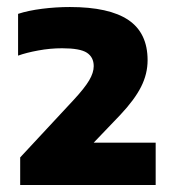

<svg xmlns="http://www.w3.org/2000/svg" viewBox="-20 -835 500 547"><path d="M37.5 -308V-386.5L190 -550.5Q221 -584 234 -606Q247 -628 247 -646.5Q247 -672 227.5 -684.8Q208 -697.5 157 -697.5Q123 -697.5 89 -691.2Q55 -685 31.5 -676.5V-795.5Q60.5 -805 100 -810Q139.5 -815 179 -815Q291 -815 345.8 -778Q400.5 -741 400.5 -663.5Q400.5 -624.5 382 -587.8Q363.5 -551 322.5 -507.5L210.5 -390.5L214 -428.5H423.5V-308Z"/></svg>

Font: Encode Sans SC SemiExpanded ExtraBold
Style: Regular
Weight: 800
Width: 6
Designer: Multiple Designers
Foundry: Impallari Type
Version: Version 3.002